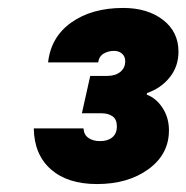

<svg xmlns="http://www.w3.org/2000/svg" viewBox="-20 -793 469 483"><path d="M65 -470H190Q191 -454 202.5 -446Q214 -438 232 -438Q251 -438 262.5 -447.5Q274 -457 274 -475Q274 -493 263 -500.5Q252 -508 236 -508H186L207 -602H249Q270 -602 282.5 -612Q295 -622 295 -639Q295 -651 287 -658Q279 -665 267 -665Q252 -665 240.5 -658Q229 -651 227 -636H101Q108 -700 159.5 -736.5Q211 -773 290 -773Q351 -773 390 -743Q429 -713 429 -663Q429 -626 407 -598.5Q385 -571 350 -559L349 -555Q373 -546 389 -521.5Q405 -497 405 -465Q405 -405 353.5 -367.5Q302 -330 224 -330Q150 -330 108 -367Q66 -404 65 -470Z"/></svg>

Font: Mona Sans Black
Style: Italic
Weight: 900
Italic angle: -11.7°
Designer: Deni Anggara
Foundry: GitHub
Version: Version 2.000